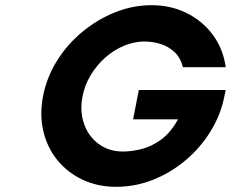

<svg xmlns="http://www.w3.org/2000/svg" viewBox="-20 -710 890 740"><path d="M428 10Q356 10 298 -17.5Q240 -45 201 -93Q162 -141 147 -204.5Q132 -268 146 -340Q160 -412 199.5 -475.5Q239 -539 297 -587Q355 -635 423.5 -662.5Q492 -690 564 -690Q639 -690 700 -659.5Q761 -629 800.5 -575.5Q840 -522 850 -451H685Q676 -487 653.5 -508.5Q631 -530 600.5 -540Q570 -550 537 -550Q497 -550 457.5 -533.5Q418 -517 385 -487.5Q352 -458 329 -419.5Q306 -381 298 -338Q287 -281 304 -232.5Q321 -184 360.5 -155Q400 -126 454 -126Q487 -126 525.5 -135.5Q564 -145 601 -172Q638 -199 666 -250H493L515 -363H850L845 -340Q831 -268 792 -204.5Q753 -141 695.5 -92.5Q638 -44 569.5 -17Q501 10 428 10Z"/></svg>

Font: Teachers
Style: Italic
Weight: 400
Italic angle: -11°
Designer: Alfredo Marco Pradil, Chank Diesel
Version: Version 1.001